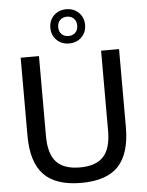

<svg xmlns="http://www.w3.org/2000/svg" viewBox="-64 -1047 848 1107"><g transform="rotate(-5 360.0 -493.5)"><path d="M361.5 9.5Q213.5 9.5 144.5 -63.2Q75.5 -136 75.5 -288V-740H181.5V-277Q181.5 -174 225.2 -127Q269 -80 361.5 -80Q454 -80 497.5 -127Q541 -174 541 -277V-740H645V-288Q645 -136 576.8 -63.2Q508.5 9.5 361.5 9.5ZM361.5 -797.5Q318 -797.5 289.5 -825.5Q261 -853.5 261 -896.5Q261 -939.5 289.5 -967.5Q318 -995.5 361.5 -995.5Q405 -995.5 433.5 -967.5Q462 -939.5 462 -896.5Q462 -853.5 433.5 -825.5Q405 -797.5 361.5 -797.5ZM361.5 -840.5Q385.5 -840.5 401 -855.5Q416.5 -870.5 416.5 -896.5Q416.5 -922.5 401 -937.5Q385.5 -952.5 361.5 -952.5Q337.5 -952.5 322 -937.5Q306.5 -922.5 306.5 -896.5Q306.5 -870.5 322 -855.5Q337.5 -840.5 361.5 -840.5Z"/></g></svg>

Font: Encode Sans Md
Style: Regular
Weight: 500
Designer: Multiple Designers
Foundry: Impallari Type
Version: Version 3.002; ttfautohint (v1.8.3) -l 8 -r 50 -G 200 -x 14 